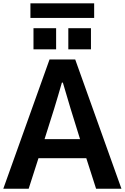

<svg xmlns="http://www.w3.org/2000/svg" viewBox="-24 -1148 759 1168"><path d="M247.1 -301.8H462.9L405.3 -487.3Q385.7 -551.8 358.4 -645.5H352.5Q344.7 -617.2 328.6 -563.5Q312.5 -509.8 305.7 -487.3ZM-3.9 0 277.3 -786.1H433.6L714.8 0H560.5L501 -185.5H210L150.4 0ZM179.7 -847.7V-976.6H317.4V-847.7ZM161.1 -1039.1V-1127.9H548.8V-1039.1ZM391.6 -847.7V-976.6H529.3V-847.7Z"/></svg>

Font: Gothic A1 ExtraBold
Style: Regular
Weight: 800
Designer: HanYang I&C Co.,Ltd.
Foundry: HanYang I&C Co.,Ltd.
Version: Version 2.50